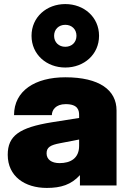

<svg xmlns="http://www.w3.org/2000/svg" viewBox="-20 -912 623 944"><path d="M373 0H553V-369C553 -469 469 -532 301 -532C153 -532 49 -466 49 -346H235C235 -370 253 -400 303 -400C363 -400 369 -370 369 -346V-332L236 -311C74 -285 18 -244 18 -151C18 -45 102 12 210 12C280 12 330 -4 373 -51ZM135 -736C135 -644 209 -580 301 -580C393 -580 467 -644 467 -736C467 -828 393 -892 301 -892C209 -892 135 -828 135 -736ZM209 -158C209 -188 228 -199 276 -208L369 -226V-195C369 -133 326 -110 273 -110C233 -110 209 -128 209 -158ZM246 -736C246 -768 269 -790 301 -790C333 -790 356 -768 356 -736C356 -704 333 -682 301 -682C269 -682 246 -704 246 -736Z"/></svg>

Font: Aspekta 900
Style: Regular
Weight: 900
Designer: Ivo Dolenc
Version: Version 2.000